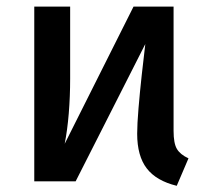

<svg xmlns="http://www.w3.org/2000/svg" viewBox="-20 -562 655 595"><path d="M86.2 0V-541.5H197.4V-318.5Q197.4 -263.1 193.1 -210.5Q188.7 -157.9 180.5 -116.4L393.8 -541.5H517.9V-156.4Q517.9 -117.9 528.2 -100.5Q538.5 -83.1 564.1 -71.3L527.7 13.8Q464.6 -1.5 434.9 -40Q405.1 -78.5 405.1 -147.7Q405.1 -176.9 409.2 -226.2Q413.3 -275.4 419.2 -329.2Q425.1 -383.1 430.3 -425.6L214.4 0Z"/></svg>

Font: Fira Code Medium
Style: Regular
Weight: 500
Designer: Carrois Corporate, Edenspiekermann AG, Nikita Prokopov
Foundry: Carrois Corporate, Edenspiekermann AG, Nikita Prokopov
Version: Version 6.002